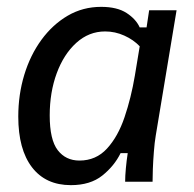

<svg xmlns="http://www.w3.org/2000/svg" viewBox="-20 -530 565 560"><path d="M186.7 10Q113.3 10 73.3 -42.1Q33.3 -94.2 33.3 -190Q33.3 -254.2 50.8 -311.7Q68.3 -369.2 100.8 -413.8Q133.3 -458.3 177.5 -484.2Q221.7 -510 275 -510Q321.7 -510 349.2 -492.1Q376.7 -474.2 387.5 -450H407.5L415 -500H495L434.2 -134.2Q430.8 -114.2 428.8 -87.5Q426.7 -60.8 425.8 -37.1Q425 -13.3 425 0H345Q345 -16.7 347.1 -39.2Q349.2 -61.7 352.5 -83.3H331.7Q313.3 -45.8 278.3 -17.9Q243.3 10 186.7 10ZM211.7 -61.7Q260 -61.7 292.1 -96.7Q324.2 -131.7 343.3 -188.3Q362.5 -245 373.3 -309.2L387.5 -395Q369.2 -414.2 342.5 -426.2Q315.8 -438.3 286.7 -438.3Q239.2 -438.3 202.5 -405Q165.8 -371.7 145.4 -316.2Q125 -260.8 125 -193.3Q125 -122.5 148.3 -92.1Q171.7 -61.7 211.7 -61.7Z"/></svg>

Font: Familjen Grotesk
Style: Italic
Weight: 400
Italic angle: -9.46201°
Designer: Anders Wikstroem, Jonas Baeckman, Matilda Gysing, Kristian Moeller
Foundry: Familjen STHLM AB
Version: Version 2.000